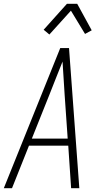

<svg xmlns="http://www.w3.org/2000/svg" viewBox="-24 -987 544 1007"><path d="M-4 0 292 -735H338L392 0H349L334 -223H128L39 0ZM331 -260 315 -490Q312 -534 309.5 -577.5Q307 -621 304 -664Q287 -621 269.5 -577.5Q252 -534 235 -490L143 -260ZM235 -806 205 -831 327 -967H381L457 -828L422 -809L348 -931Z"/></svg>

Font: Iosevka SS18 Extralight
Style: Italic
Weight: 200
Italic angle: -9°
Monospace: yes
Designer: Belleve Invis
Foundry: Belleve Invis
Version: Version 25.1.1; ttfautohint (v1.8.4)